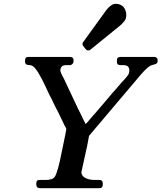

<svg xmlns="http://www.w3.org/2000/svg" viewBox="-20 -985 845 1005"><path d="M657 -617C657 -597 650 -591 634 -572C611 -549 594 -525 570 -500C565 -494 490 -405 485 -400C480 -395 476 -389 469 -382C462 -375 449 -358 440 -348C433 -341 433 -339 428 -336L409 -374V-375C389 -412 335 -531 316 -570C302 -595 296 -610 296 -615C296 -635 307 -644 325 -644H348C356 -645 365 -654 365 -663V-668C366 -681 359 -687 344 -687H128C117 -687 111 -681 111 -668V-663C111 -650 119 -644 136 -644C144 -644 152 -640 161 -631C186 -603 212 -546 230 -507C244 -476 249 -472 260 -446C270 -425 270 -425 284 -399C293 -380 306 -352 318 -328C322 -320 327 -315 327 -308C327 -306 320 -268 304 -194C290 -120 277 -75 267 -60C260 -49 244 -43 219 -43H189C176 -44 170 -38 170 -25V-19C170 -6 177 0 190 0H500C512 0 518 -6 518 -18V-25C518 -37 512 -43 499 -43H476C442 -43 406 -55 406 -84L437 -225C438 -230 441 -247 446 -274C521 -364 614 -471 688 -560C724 -604 749 -630 762 -638C769 -642 775 -645 782 -646C795 -650 805 -651 805 -666V-672C805 -676 804 -679 801 -682H800C797 -685 794 -687 789 -687H611C598 -687 592 -681 592 -669V-663C591 -650 598 -644 611 -644H628C647 -644 657 -634 657 -617ZM586 -965C570 -965 554 -954 537 -933L417 -767C410 -759 410 -751 416 -744L429 -727C433 -723 437 -721 440 -721C444 -721 448 -722 451 -723L452 -724L606 -849C612 -853 621 -862 632 -876C638 -884 641 -894 641 -906C641 -938 622 -965 586 -965Z"/></svg>

Font: fbb
Style: Bold Italic
Weight: 700
Italic angle: -12°
Designer: David J. Perry, Michael Sharpe
Version: Version 0.991